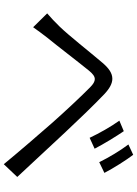

<svg xmlns="http://www.w3.org/2000/svg" viewBox="129 -898 741 1040"><g transform="rotate(90 500.0 -378.5)"><path d="M819 -729 763 -703C797 -658 833 -598 859 -545L917 -573C893 -620 846 -694 819 -729ZM691 -678 634 -654C667 -608 702 -546 727 -493L786 -520C762 -567 716 -642 691 -678ZM53 -263 128 -187C143 -208 165 -239 185 -264C231 -320 314 -429 362 -488C380 -510 394 -521 409 -521C422 -521 436 -513 454 -495C496 -454 589 -355 647 -289C711 -216 799 -114 870 -28L939 -101C862 -183 762 -292 695 -363C636 -426 551 -515 490 -573C459 -602 432 -616 407 -616C377 -616 350 -597 321 -563C258 -489 171 -378 124 -330C97 -303 79 -285 53 -263Z"/></g></svg>

Font: DAIFUKU Sans JP
Style: Regular
Weight: 400
Designer: Original font ‘Source Han Sans JP’ : Ryoko NISHIZUKA  (kana, bopomofo & ideographs); Paul D. Hunt (Latin, Greek & Cyrill
Foundry: Daifuku
Version: Version 1.001